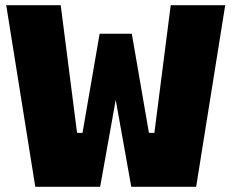

<svg xmlns="http://www.w3.org/2000/svg" viewBox="-20 -720 892 740"><path d="M116 0 4 -700H214L277 -208H298L364 -590H488L554 -208H575L638 -700H848L736 0H486L426 -335L366 0Z"/></svg>

Font: Tektur ExtraBold
Style: Regular
Weight: 800
Designer: Adam Jagosz
Foundry: Adam Jagosz
Version: Version 1.005;gftools[0.9.30]